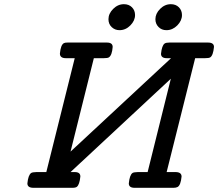

<svg xmlns="http://www.w3.org/2000/svg" viewBox="-20 -897 1042 917"><path d="M110.8 -21Q114.7 -61 128.9 -70.8Q134.8 -74.7 153.8 -75.2H201.2L336.9 -619.1H294.9Q266.1 -619.1 266.1 -641.1Q270 -683.1 285.2 -690.9Q290 -693.8 303.2 -693.8H490.2Q518.1 -693.8 518.1 -672.9Q515.1 -632.8 500 -623Q494.1 -619.1 475.1 -619.1H428.2L316.9 -172.9L796.9 -619.1H776.9Q749 -619.1 749 -640.1Q752.9 -679.2 766.1 -689Q772.9 -693.8 789.1 -693.8H973.1Q1002 -693.8 1002 -672.9Q998 -631.8 983.9 -623Q978 -619.1 959 -619.1H912.1L775.9 -75.2H817.9Q846.7 -75.2 847.2 -54.2Q843.3 -12.2 828.1 -3.9Q820.3 0 809.1 0H623Q595.2 0 595.2 -21Q599.1 -61 612.8 -70.8Q618.7 -74.7 638.2 -75.2H685.1L795.9 -521L316.9 -75.2H336.9Q363.8 -75.2 363.8 -54.2Q359.9 -15.1 347.2 -4.9Q341.3 0 325.2 0H140.1Q110.8 0 110.8 -21ZM498 -805.2Q498 -832 520.5 -854.5Q543 -877 571.8 -877Q595.7 -877 610.4 -862.1Q625 -847.2 625 -825.2Q625 -798.3 602.5 -775.6Q580.1 -752.9 550.8 -752.9Q528.8 -752.9 513.4 -767.6Q498 -782.2 498 -805.2ZM722.2 -805.2Q722.2 -832 744.6 -854.5Q767.1 -877 795.9 -877Q819.8 -877 834.5 -862.1Q849.1 -847.2 849.1 -825.2Q849.1 -798.3 826.7 -775.6Q804.2 -752.9 774.9 -752.9Q752 -752.9 737.1 -768.1Q722.2 -783.2 722.2 -805.2Z"/></svg>

Font: CMU Concrete
Style: BoldItalic
Weight: 700
Italic angle: -14.04°
Version: Version 0.7.0